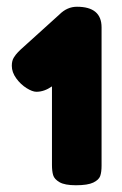

<svg xmlns="http://www.w3.org/2000/svg" viewBox="-20 -765 361 569"><path d="M281 -684V-274Q281 -255 277 -243.5Q273 -232 256.5 -224Q240 -216 205 -216Q172 -216 156.5 -225Q141 -234 137.5 -246Q134 -258 134 -276V-509Q111 -493 88 -493Q76 -493 58.5 -504Q41 -515 28 -533Q15 -551 15 -570Q15 -585 21 -594.5Q27 -604 33 -610Q39 -616 41 -618L156 -722Q179 -745 208 -745Q281 -745 281 -684Z"/></svg>

Font: Fredoka One
Style: Regular
Weight: 400
Designer: Milena B. Brandão, Ben Nathan
Version: Version 2.000; ttfautohint (v1.5.33-1714) -l 8 -r 50 -G 200 